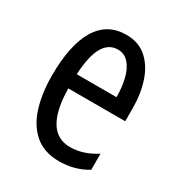

<svg xmlns="http://www.w3.org/2000/svg" viewBox="-138 -641 695 745"><g transform="rotate(30 209.0 -268.0)"><path d="M215 -546Q270 -546 306 -514.5Q342 -483 360 -429.5Q378 -376 378 -309V-253H123Q126 -59 242 -59Q271 -59 299.5 -68Q328 -77 358 -96V-24Q302 10 233 10Q165 10 123 -26.5Q81 -63 62 -125Q43 -187 43 -265Q43 -402 86.5 -474Q130 -546 215 -546ZM215 -480Q174 -480 151 -440Q128 -400 124 -317H302Q302 -361 293 -398Q284 -435 264.5 -457.5Q245 -480 215 -480Z"/></g></svg>

Font: Noto Sans Lao ExtraCondensed
Style: Regular
Weight: 400
Width: 2
Designer: Monotype Design Team
Foundry: Monotype Imaging Inc.
Version: Version 2.004; ttfautohint (v1.8.4.7-5d5b)